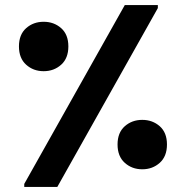

<svg xmlns="http://www.w3.org/2000/svg" viewBox="-20 -740 731 760"><path d="M76 -12 474 -720H604.8V-708L206.8 0H76ZM152.8 -458.2Q112.1 -458.2 83.6 -483.8Q55 -509.4 55 -556.3Q55 -603.3 83.6 -628.6Q112.1 -653.8 152.8 -653.8Q193.5 -653.8 222.1 -628.6Q250.6 -603.3 250.6 -556.3Q250.6 -509.4 222.1 -483.8Q193.5 -458.2 152.8 -458.2ZM445.3 -168.1Q445.3 -215 473.9 -240.3Q502.4 -265.5 543.1 -265.5Q583.8 -265.5 612.4 -240.3Q640.9 -215 640.9 -168.1Q640.9 -121.1 612.4 -95.5Q583.8 -69.9 543.1 -69.9Q502.4 -69.9 473.9 -95.5Q445.3 -121.1 445.3 -168.1Z"/></svg>

Font: Kufam
Style: Regular
Weight: 400
Designer: Wael Morcos, Artur Schmal
Foundry: Original Type
Version: Version 1.301; ttfautohint (v1.8.3)